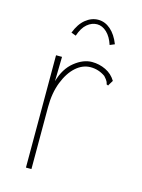

<svg xmlns="http://www.w3.org/2000/svg" viewBox="-99 -683 549 743"><g transform="rotate(15 175.0 -311.5)"><path d="M79 -449H103L101 -351Q116 -404 151 -432Q186 -460 221 -460Q250 -460 276 -447.5Q302 -435 317 -410L306 -392L304 -388L297 -391Q297 -395 294 -401.5Q291 -408 280 -420Q253 -439 221 -439Q189 -439 162 -415Q135 -391 118 -347.5Q101 -304 101 -248V1H79ZM133 -542 114 -549Q128 -586 151.5 -605Q175 -624 202 -624Q229 -624 251.5 -604.5Q274 -585 288 -549L269 -541Q259 -572 241 -589Q223 -606 202 -606Q181 -606 162.5 -590.5Q144 -575 133 -542Z"/></g></svg>

Font: Inconsolata ExtraCondensed ExtraLight
Style: Regular
Weight: 200
Width: 2
Monospace: yes
Designer: Raph Levien, Cyreal, Brenton Simpson
Foundry: Raph Levien, Cyreal, Google
Version: Version 3.001; ttfautohint (v1.8.2.53-6de2)